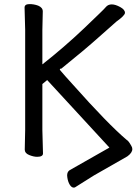

<svg xmlns="http://www.w3.org/2000/svg" viewBox="-20 -731 670 916"><path d="M332 164.1Q321.3 164.1 312.7 150.1Q304.2 136.2 301.3 116.2L300.3 106Q300.3 88.9 312 81.1L502 -26.9L205.1 -349.1L182.1 -330.1V-110.8L185.1 1Q185.1 17.1 157.2 17.1Q140.1 17.1 119.1 8.5Q98.1 0 98.1 -17.1L100.1 -111.8V-588.9L97.2 -694.8Q97.2 -710.9 119.1 -711.4Q141.1 -711.9 162.1 -704.1Q184.1 -694.8 184.1 -676.8L182.1 -587.9V-423.8Q285.2 -504.9 380.4 -595.2Q427.2 -640.1 453.6 -665.5Q480 -690.9 484.4 -696.8Q495.1 -710 513.2 -710Q530.3 -710 553.2 -697.5Q576.2 -685.1 576.2 -669.9Q576.2 -657.2 535.2 -627.9Q516.1 -611.8 451.7 -554Q387.2 -496.1 272.9 -403.8Q260.3 -403.8 268.8 -393.8Q277.3 -383.8 291.7 -367.4Q306.2 -351.1 326.2 -329.1Q495.1 -139.2 585 -63Q592.3 -60.1 606 -36.1Q611.3 -27.8 611.3 -20Q611.3 -2 587.4 15.1L428.2 106L337.4 163.1Z"/></svg>

Font: LXGW WenKai GB Screen
Style: Regular
Weight: 400
Designer: LXGW / Fontworks Inc.
Foundry: LXGW / Fontworks Inc.
Version: Version 1.321;February 19, 2024;FontCreator 14.0.0.2901 64-b